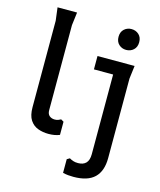

<svg xmlns="http://www.w3.org/2000/svg" viewBox="-136 -824 950 1140"><g transform="rotate(15 339.5 -254.0)"><path d="M284 -81V0Q269 6 252.5 9Q236 12 215 12Q181 12 151 1Q121 -10 102.5 -38Q84 -66 84 -117V-648L74 -728H194L184 -648V-125Q184 -102 197 -91Q210 -80 230 -80Q242 -80 251 -83.5Q260 -87 267 -91ZM532 -589Q506 -589 487.5 -606Q469 -623 469 -653Q469 -683 487.5 -700Q506 -717 532 -717Q559 -717 577.5 -700Q596 -683 596 -653Q596 -623 577.5 -606Q559 -589 532 -589ZM377 119Q387 125 399.5 129.5Q412 134 430 134Q462 134 479 116.5Q496 99 496 62V-428H378V-510H606L596 -430V59Q596 139 554 179.5Q512 220 425 220Q408 220 392.5 218.5Q377 217 360 213V129Z"/></g></svg>

Font: AR One Sans Medium
Style: Regular
Weight: 500
Designer: Niteesh Yadav
Foundry: Niteesh Yadav
Version: Version 1.001;gftools[0.9.33]